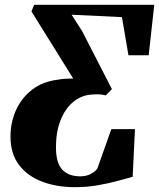

<svg xmlns="http://www.w3.org/2000/svg" viewBox="-20 -763 660 796"><path d="M290.5 13Q215.5 13 155 -9.8Q94.5 -32.5 59 -79Q23.5 -125.5 23.5 -197Q23.5 -256 46.5 -306.8Q69.5 -357.5 113.2 -391.2Q157 -425 219 -432.5Q234 -435.5 250.2 -436.5Q266.5 -437.5 283.5 -437.5L110.5 -715.5L121.5 -743H619.5L596.5 -534H512.5L485.5 -692L277 -702L321 -633L444 -393.5L418.5 -367.5Q406 -371 390.8 -371.8Q375.5 -372.5 360 -371Q316 -368 282.5 -339.5Q249 -311 230.5 -263Q212 -215 212 -153.5Q212 -87.5 238 -59.8Q264 -32 312.5 -32Q337.5 -32 355.8 -41.5Q374 -51 383.5 -64L441.5 -227.5H539.5L530 -30Q503 -22.5 466 -12.5Q429 -2.5 384.8 5.2Q340.5 13 290.5 13Z"/></svg>

Font: Merriweather 96pt Black
Style: Italic
Weight: 900
Italic angle: -7.8°
Version: Version 2.101